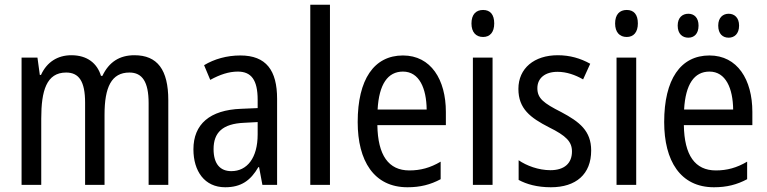

<svg xmlns="http://www.w3.org/2000/svg" viewBox="-20 -780 3237 810"><path d="M547 -547C485 -547 440 -519 412 -460H406C390 -513 348 -547 281 -547C224 -547 178 -519 153 -464H148L138 -537H71V0H154V-280C154 -397 176 -474 259 -474C313 -474 339 -437 339 -347V0H421V-296C421 -412 450 -474 526 -474C580 -474 607 -435 607 -345V0H690V-357C690 -486 644 -547 547 -547Z M994 -546C937 -546 884 -531 841 -505L867 -443C907 -465 945 -478 983 -478C1040 -478 1067 -443 1067 -359V-324L997 -321C865 -316 796 -256 796 -150C796 -58 843 10 930 10C997 10 1037 -18 1070 -75H1073L1087 0H1149V-363C1149 -483 1103 -546 994 -546ZM1010 -262 1067 -265V-213C1067 -113 1022 -58 956 -58C910 -58 881 -87 881 -151C881 -220 918 -258 1010 -262Z M1372 0V-760H1289V0Z M1680 -546C1558 -546 1489 -445 1489 -265C1489 -102 1557 10 1699 10C1753 10 1796 -1 1839 -24V-98C1795 -72 1754 -61 1707 -61C1619 -61 1574 -125 1572 -252H1861V-308C1861 -444 1798 -546 1680 -546ZM1680 -478C1749 -478 1779 -407 1780 -318H1573C1579 -425 1616 -478 1680 -478Z M2018 -738C1988 -738 1969 -719 1969 -681C1969 -644 1988 -624 2018 -624C2047 -624 2065 -644 2065 -681C2065 -719 2048 -738 2018 -738ZM2058 -537H1975V0H2058Z M2474 -145C2474 -228 2425 -266 2348 -307C2273 -345 2247 -365 2247 -408C2247 -450 2279 -477 2332 -477C2370 -477 2407 -464 2440 -445L2470 -511C2429 -534 2384 -547 2333 -547C2234 -547 2167 -492 2167 -405C2167 -321 2218 -283 2296 -243C2369 -207 2393 -182 2393 -141C2393 -92 2362 -62 2302 -62C2252 -62 2201 -81 2168 -104V-21C2201 -3 2246 10 2304 10C2410 10 2474 -45 2474 -145Z M2624 -738C2594 -738 2575 -719 2575 -681C2575 -644 2594 -624 2624 -624C2653 -624 2671 -644 2671 -681C2671 -719 2654 -738 2624 -738ZM2664 -537H2581V0H2664Z M2839 -672C2839 -637 2859 -621 2884 -621C2908 -621 2927 -637 2927 -672C2927 -706 2908 -722 2884 -722C2859 -722 2839 -706 2839 -672ZM3010 -672C3010 -637 3029 -621 3054 -621C3078 -621 3098 -637 3098 -672C3098 -706 3078 -722 3054 -722C3030 -722 3010 -706 3010 -672ZM2973 -546C2851 -546 2782 -445 2782 -265C2782 -102 2850 10 2992 10C3046 10 3089 -1 3132 -24V-98C3088 -72 3047 -61 3000 -61C2912 -61 2867 -125 2865 -252H3154V-308C3154 -444 3091 -546 2973 -546ZM2973 -478C3042 -478 3072 -407 3073 -318H2866C2872 -425 2909 -478 2973 -478Z"/></svg>

Font: Noto Sans Lao Looped Condensed
Style: Regular
Weight: 400
Width: 3
Designer: Mark Frömberg, Ben Mitchell
Foundry: The Fontpad Ltd
Version: Version 1.003